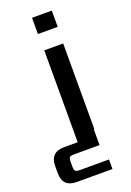

<svg xmlns="http://www.w3.org/2000/svg" viewBox="-231 -729 695 1021"><g transform="rotate(-20 116.5 -219.0)"><path d="M204 -670V-578H92V-670ZM55 178H219V232H17Q-62 232 -62 153V114Q-62 35 17 35H94V-485H201V0H198V89H55Q35 89 29 94.5Q23 100 23 119V147Q23 166 29 172Q35 178 55 178Z"/></g></svg>

Font: Sarpanch Medium
Style: Regular
Weight: 500
Designer: Manushi Parikh (Devanagari and Latin), Jyotish Sonowal (Devanagari)
Foundry: Indian Type Foundry
Version: Version 2.004;PS 1.0;hotconv 1.0.78;makeotf.lib2.5.61930; tt